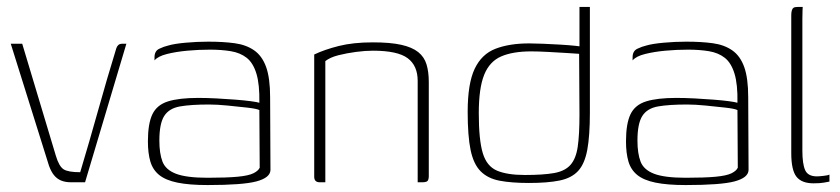

<svg xmlns="http://www.w3.org/2000/svg" viewBox="-20 -525 2420 553"><path d="M185 0Q168 0 156 -5Q144 -10 135.5 -20.5Q127 -31 121 -48L11 -399H44L141 -76Q150 -46 163 -37.5Q176 -29 211 -29Q238 -119 263 -208.5Q288 -298 315 -386Q317 -392 321 -395.5Q325 -399 332 -399H344L225 0Z M578 8Q525 8 491 1Q457 -6 438.5 -21Q420 -36 413 -60Q406 -84 406 -118Q406 -169 419 -196Q432 -223 464 -233Q496 -243 551 -243Q576 -243 604 -241.5Q632 -240 658 -238Q684 -236 702.5 -233.5Q721 -231 727 -229Q728 -282 718.5 -313Q709 -344 690.5 -358.5Q672 -373 645 -377.5Q618 -382 585 -382Q552 -382 519.5 -379Q487 -376 461 -369.5Q435 -363 425 -351V-360Q425 -378 438.5 -384.5Q452 -391 465 -394Q482 -399 514.5 -402Q547 -405 580 -405Q623 -405 656 -400.5Q689 -396 712 -380Q735 -364 746.5 -332Q758 -300 758 -245L759 -35Q758 -13 718.5 -2.5Q679 8 578 8ZM578 -13Q633 -13 664.5 -16Q696 -19 710 -26Q724 -33 728 -42L727 -208Q719 -212 692.5 -215Q666 -218 635.5 -221Q605 -224 582 -224Q530 -224 498.5 -218.5Q467 -213 453 -191Q439 -169 439 -120Q439 -83 448 -59.5Q457 -36 487 -24.5Q517 -13 578 -13Z M901 0Q885 0 885 -16V-368Q914 -382 955.5 -392.5Q997 -403 1054 -403Q1104 -403 1135.5 -396Q1167 -389 1184.5 -375Q1202 -361 1208.5 -339.5Q1215 -318 1215 -289V-17Q1215 -12 1213.5 -7.5Q1212 -3 1207.5 -1.5Q1203 0 1197 0H1183V-292Q1183 -336 1154 -357.5Q1125 -379 1054 -379Q1032 -379 1005.5 -375.5Q979 -372 955 -366Q931 -360 917 -349V0Z M1327 -203Q1327 -284 1347 -326.5Q1367 -369 1407 -384.5Q1447 -400 1504 -400Q1520 -400 1544 -399Q1568 -398 1593.5 -396.5Q1619 -395 1637.5 -393Q1656 -391 1662 -390L1649 -382V-505H1679V-201Q1679 -134 1671.5 -93.5Q1664 -53 1645 -32.5Q1626 -12 1591.5 -5Q1557 2 1503 2Q1453 2 1419 -4.5Q1385 -11 1364.5 -31.5Q1344 -52 1335.5 -92.5Q1327 -133 1327 -203ZM1492 -21Q1544 -21 1575.5 -26.5Q1607 -32 1623 -50Q1639 -68 1644 -102.5Q1649 -137 1649 -195L1648 -370Q1635 -371 1610 -372.5Q1585 -374 1557.5 -375.5Q1530 -377 1510 -377Q1457 -377 1423.5 -362.5Q1390 -348 1374.5 -309.5Q1359 -271 1359 -199Q1359 -122 1370.5 -84Q1382 -46 1411.5 -33.5Q1441 -21 1492 -21Z M1955 8Q1902 8 1868 1Q1834 -6 1815.5 -21Q1797 -36 1790 -60Q1783 -84 1783 -118Q1783 -169 1796 -196Q1809 -223 1841 -233Q1873 -243 1928 -243Q1953 -243 1981 -241.5Q2009 -240 2035 -238Q2061 -236 2079.5 -233.5Q2098 -231 2104 -229Q2105 -282 2095.5 -313Q2086 -344 2067.5 -358.5Q2049 -373 2022 -377.5Q1995 -382 1962 -382Q1929 -382 1896.5 -379Q1864 -376 1838 -369.5Q1812 -363 1802 -351V-360Q1802 -378 1815.5 -384.5Q1829 -391 1842 -394Q1859 -399 1891.5 -402Q1924 -405 1957 -405Q2000 -405 2033 -400.5Q2066 -396 2089 -380Q2112 -364 2123.5 -332Q2135 -300 2135 -245L2136 -35Q2135 -13 2095.5 -2.5Q2056 8 1955 8ZM1955 -13Q2010 -13 2041.5 -16Q2073 -19 2087 -26Q2101 -33 2105 -42L2104 -208Q2096 -212 2069.5 -215Q2043 -218 2012.5 -221Q1982 -224 1959 -224Q1907 -224 1875.5 -218.5Q1844 -213 1830 -191Q1816 -169 1816 -120Q1816 -83 1825 -59.5Q1834 -36 1864 -24.5Q1894 -13 1955 -13Z M2323 3Q2289 3 2274 -16Q2259 -35 2259 -84V-481Q2259 -489 2260.5 -494.5Q2262 -500 2265.5 -502.5Q2269 -505 2277 -505H2292Q2292 -505 2291.5 -496.5Q2291 -488 2291 -472V-91Q2291 -53 2299 -35Q2307 -17 2333 -17Q2339 -17 2352 -18.5Q2365 -20 2369 -22V-2Q2364 -1 2353 1Q2342 3 2323 3Z"/></svg>

Font: Genos Thin ExtraLight
Style: Regular
Weight: 250
Version: Version 1.010